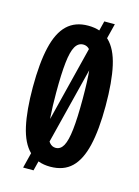

<svg xmlns="http://www.w3.org/2000/svg" viewBox="-98 -625 521 721"><g transform="rotate(15 162.5 -264.5)"><path d="M64.3 40 216.7 -569H257.7L104.7 40ZM161.3 10.7Q110.3 10.7 79.3 -19.7Q48.3 -50 34.8 -110.7Q21.3 -171.3 21.3 -261.3Q21.3 -355.3 35.7 -416.8Q50 -478.3 81.3 -508.2Q112.7 -538 162.7 -538Q214.7 -538 245.5 -508.5Q276.3 -479 290 -418.3Q303.7 -357.7 303.7 -263.3Q303.7 -170.3 289.3 -109.5Q275 -48.7 244 -19Q213 10.7 161.3 10.7ZM162.7 -63Q181.7 -63 192.7 -83Q203.7 -103 208.7 -147.7Q213.7 -192.3 213.7 -266.7Q213.7 -339 209 -382.3Q204.3 -425.7 193.7 -445.2Q183 -464.7 163.3 -464.7Q143.7 -464.7 132.3 -444.8Q121 -425 116.2 -381.2Q111.3 -337.3 111.3 -264Q111.3 -154.3 123.2 -108.7Q135 -63 162.7 -63Z"/></g></svg>

Font: Bricolage Grotesque 96pt ExtraBold Condensed
Style: Regular
Weight: 800
Width: 3
Version: Version 1.001;gftools[0.9.33.dev8+g029e19f]